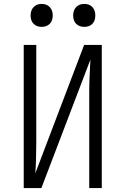

<svg xmlns="http://www.w3.org/2000/svg" viewBox="-20 -959 640 979"><path d="M101 0V-730H165V-230Q165 -185 163.5 -141.5Q162 -98 160 -75L409 -730H499V0H435V-500Q435 -519 436 -547Q437 -575 438.5 -604Q440 -633 441 -655L191 0ZM410 -822Q384 -822 368.5 -837.5Q353 -853 353 -880Q353 -907 368.5 -923Q384 -939 410 -939Q436 -939 451 -923Q466 -907 466 -880Q466 -853 451 -837.5Q436 -822 410 -822ZM192 -822Q167 -822 151.5 -837.5Q136 -853 136 -880Q136 -907 151.5 -923Q167 -939 192 -939Q218 -939 233.5 -923Q249 -907 249 -880Q249 -853 233.5 -837.5Q218 -822 192 -822Z"/></svg>

Font: JetBrains Mono NL ExtraLight
Style: Regular
Weight: 200
Designer: Philipp Nurullin, Konstantin Bulenkov
Foundry: JetBrains
Version: Version 2.304; ttfautohint (v1.8.4.7-5d5b)